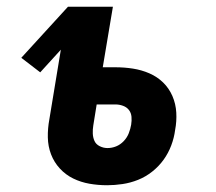

<svg xmlns="http://www.w3.org/2000/svg" viewBox="-20 -540 640 568"><path d="M297 8Q270 8 244.5 3.5Q219 -1 196.5 -12Q174 -23 157 -41.5Q140 -60 131 -83.5Q122 -107 121.5 -133.5Q121 -160 126 -187L160 -393L99 -326L43 -369L181 -520H314L284 -341H321Q348 -341 373.5 -337Q399 -333 422 -323Q445 -313 462.5 -296Q480 -279 490 -256Q500 -233 501.5 -207Q503 -181 498 -155Q495 -132 486.5 -109.5Q478 -87 464 -67.5Q450 -48 430.5 -32.5Q411 -17 388.5 -8Q366 1 342.5 4.5Q319 8 297 8ZM298 -102Q311 -102 323.5 -107Q336 -112 346 -122.5Q356 -133 361 -146Q366 -159 368 -171Q370 -183 369 -194.5Q368 -206 361.5 -214.5Q355 -223 344 -227Q333 -231 322 -231H266L256 -169Q254 -157 254.5 -145Q255 -133 259.5 -123Q264 -113 275 -107.5Q286 -102 298 -102Z"/></svg>

Font: Iosevka Extrabold Extended
Style: Italic
Weight: 800
Width: 7
Italic angle: -9°
Monospace: yes
Designer: Belleve Invis
Foundry: Belleve Invis
Version: Version 32.5.0; ttfautohint (v1.8.4)